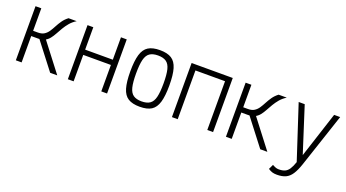

<svg xmlns="http://www.w3.org/2000/svg" viewBox="-59 -1248 3717 2061"><g transform="rotate(20 1800.0 -218.0)"><path d="M104 -301V-361H202Q246 -361 273.5 -378.5Q301 -396 320 -424.5Q339 -453 357 -487.5Q375 -522 398.5 -556Q422 -590 459 -618H552Q509 -591 481 -557.5Q453 -524 432 -488.5Q411 -453 393 -419.5Q375 -386 353.5 -359Q332 -332 302 -316.5Q272 -301 226 -301ZM82 0V-618H148V0ZM474 0 218 -332 287 -349 555 0Z M1058 0V-618H1124V0ZM676 0V-618H742V0ZM705 -302V-362H1095V-302Z M1500 14Q1416 14 1367.5 -16.5Q1319 -47 1298 -118Q1277 -189 1277 -309Q1277 -430 1298 -500.5Q1319 -571 1367.5 -601.5Q1416 -632 1500 -632Q1585 -632 1633 -601.5Q1681 -571 1702 -500.5Q1723 -430 1723 -309Q1723 -189 1702 -118Q1681 -47 1633 -16.5Q1585 14 1500 14ZM1500 -47Q1560 -47 1594.5 -71Q1629 -95 1643 -152Q1657 -209 1657 -309Q1657 -410 1643 -466.5Q1629 -523 1594.5 -547Q1560 -571 1500 -571Q1440 -571 1405.5 -547Q1371 -523 1357 -466.5Q1343 -410 1343 -309Q1343 -209 1357 -152Q1371 -95 1405.5 -71Q1440 -47 1500 -47Z M1865 0V-618H2335V0H2269V-557H1931V0Z M2504 -301V-361H2602Q2646 -361 2673.5 -378.5Q2701 -396 2720 -424.5Q2739 -453 2757 -487.5Q2775 -522 2798.5 -556Q2822 -590 2859 -618H2952Q2909 -591 2881 -557.5Q2853 -524 2832 -488.5Q2811 -453 2793 -419.5Q2775 -386 2753.5 -359Q2732 -332 2702 -316.5Q2672 -301 2626 -301ZM2482 0V-618H2548V0ZM2874 0 2618 -332 2687 -349 2955 0Z M3134 196Q3103 196 3081.5 189.5Q3060 183 3034 166L3060 111Q3086 125 3101 130Q3116 135 3134 135Q3176 135 3203.5 122.5Q3231 110 3251 79.5Q3271 49 3289 -4L3088 -618H3157L3324 -97L3493 -618H3562L3357 -3Q3332 71 3303 115Q3274 159 3234 177.5Q3194 196 3134 196Z"/></g></svg>

Font: Victor Mono Light
Style: Regular
Weight: 300
Monospace: yes
Designer: Rune Bjørnerås
Version: Version 1.561;gftools[0.9.30]